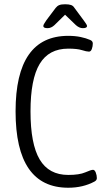

<svg xmlns="http://www.w3.org/2000/svg" viewBox="-20 -874 490 900"><path d="M300 6Q53 6 53 -352Q53 -706 300 -706Q332 -706 358 -700.5Q384 -695 402 -687Q415 -682 415 -670Q415 -657 410.5 -644.5Q406 -632 397 -632Q386 -632 364 -639Q342 -646 300 -646Q209 -646 166 -574.5Q123 -503 123 -352Q123 -199 166 -126.5Q209 -54 300 -54Q352 -54 379.5 -66Q407 -78 416 -78Q424 -78 429 -65Q434 -52 434 -39Q434 -29 423 -23Q369 6 300 6ZM203 -742Q183 -742 183 -752Q183 -757 188 -764.5Q193 -772 198 -780L241 -837Q248 -846 257.5 -850Q267 -854 285 -854Q303 -854 313 -850.5Q323 -847 329 -837L372 -779Q377 -772 382.5 -764Q388 -756 388 -752Q388 -742 368 -742Q352 -742 336 -756L285 -805L235 -756Q220 -742 203 -742Z"/></svg>

Font: Asap Condensed Light
Style: Regular
Weight: 300
Width: 3
Designer: Pablo Cosgaya
Foundry: Omnibus-Type
Version: Version 3.001; ttfautohint (v1.8.4.7-5d5b)